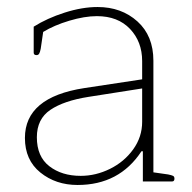

<svg xmlns="http://www.w3.org/2000/svg" viewBox="-20 -517 546 547"><path d="M51 -124Q51 -240 220 -266L385 -291V-343Q385 -398 350.5 -434.5Q316 -471 256 -471Q221 -471 177.5 -458Q134 -445 103 -426L96 -378Q94 -368 91.5 -364Q89 -360 84 -360Q76 -360 76 -367V-441Q114 -465 164 -481Q214 -497 258 -497Q326 -497 371.5 -456Q417 -415 417 -344V-26L459 -20Q469 -18 473 -16Q477 -14 477 -8Q477 0 470 0H387V-86H383Q320 10 201 10Q139 10 95 -25.5Q51 -61 51 -124ZM385 -170V-265L232 -241Q162 -230 123.5 -204Q85 -178 85 -126Q85 -71 120.5 -43.5Q156 -16 210 -16Q253 -16 293.5 -36Q334 -56 359.5 -91.5Q385 -127 385 -170Z"/></svg>

Font: Maitree ExtraLight
Style: Regular
Weight: 250
Designer: CadsonDemak Team
Foundry: CadsonDemak
Version: Version 1.002